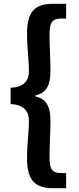

<svg xmlns="http://www.w3.org/2000/svg" viewBox="-20 -823 418 1016"><path d="M265 173H330V93H307C255 93 242 73 242 7C242 -56 247 -112 247 -183C247 -265 222 -300 167 -313V-318C222 -331 247 -365 247 -448C247 -519 242 -575 242 -638C242 -704 255 -725 307 -725H330V-803H265C167 -803 123 -766 123 -644C123 -564 133 -517 133 -444C133 -403 111 -360 36 -359V-272C111 -270 133 -228 133 -186C133 -113 123 -67 123 14C123 135 167 173 265 173Z"/></svg>

Font: Genne Gothic Bold
Style: Regular
Weight: 700
Designer: Ryoko NISHIZUKA (kana & ideographs); Paul D. Hunt (Latin, Greek & Cyrillic); Wenlong ZHANG (bopomofo); Sandoll Communica
Foundry: Adobe Systems Incorporated
Version: Version 1.004;PS 1.004;hotconv 16.6.51;makeotf.lib2.5.65220